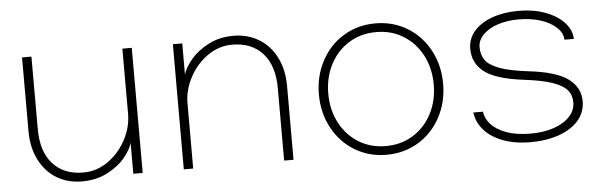

<svg xmlns="http://www.w3.org/2000/svg" viewBox="-42 -631 2692 856"><g transform="rotate(-5 1303.5 -203.0)"><path d="M76 -152V-483H118V-159Q118 -58 167.5 -3Q217 52 304 52Q364 52 414.5 16.5Q465 -19 495 -75.5Q525 -132 525 -191V-483H567V77H525V-62Q518 -33 488.5 3Q459 39 409 65Q359 91 295 91Q231 91 181.5 61Q132 31 104 -24.5Q76 -80 76 -152Z M751 -483H793V-344Q802 -375 832 -410.5Q862 -446 911 -471.5Q960 -497 1023 -497Q1086 -497 1136 -467Q1186 -437 1214 -381.5Q1242 -326 1242 -254V77H1200V-247Q1200 -348 1150.5 -403Q1101 -458 1014 -458Q954 -458 903.5 -422.5Q853 -387 823 -330.5Q793 -274 793 -215V77H751Z M1936 -203Q1936 -121 1900 -53.5Q1864 14 1800.5 52.5Q1737 91 1658 91Q1579 91 1515.5 52.5Q1452 14 1416 -53.5Q1380 -121 1380 -203Q1380 -285 1416 -352.5Q1452 -420 1515.5 -458.5Q1579 -497 1658 -497Q1737 -497 1800.5 -458.5Q1864 -420 1900 -352.5Q1936 -285 1936 -203ZM1422 -203Q1422 -131 1452 -73Q1482 -15 1535.5 18.5Q1589 52 1658 52Q1727 52 1780.5 18.5Q1834 -15 1864 -73Q1894 -131 1894 -203Q1894 -275 1864 -333Q1834 -391 1780.5 -424.5Q1727 -458 1658 -458Q1589 -458 1535.5 -424.5Q1482 -391 1452 -333Q1422 -275 1422 -203Z M2534 -351H2492Q2491 -381 2464.5 -406Q2438 -431 2394 -445Q2350 -459 2296 -459Q2244 -459 2202 -445Q2160 -431 2136 -406Q2112 -381 2112 -351Q2112 -317 2128.5 -293Q2145 -269 2190 -252Q2235 -235 2318 -225Q2442 -211 2495.5 -172Q2549 -133 2549 -71Q2549 -21 2517 15.5Q2485 52 2429 71.5Q2373 91 2304 91Q2230 91 2176.5 70Q2123 49 2093.5 14Q2064 -21 2059 -63H2102Q2105 -34 2128 -7.5Q2151 19 2196 36Q2241 53 2307 53Q2364 53 2409.5 37.5Q2455 22 2481 -6Q2507 -34 2507 -69Q2507 -102 2488 -124.5Q2469 -147 2423 -163Q2377 -179 2294 -189Q2172 -204 2121 -243Q2070 -282 2070 -347Q2070 -392 2099.5 -426Q2129 -460 2181 -478.5Q2233 -497 2299 -497Q2365 -497 2418 -477.5Q2471 -458 2502 -424.5Q2533 -391 2534 -351Z"/></g></svg>

Font: Gmarket Sans TTF Light
Style: Regular
Weight: 300
Designer: Creative Director : Sungho Lee; Art Director : Kiwoong Choi; Project Manager : Sori Yang, Jongwook Yoon; Font Designer :
Foundry: Sandoll Inc.
Version: Version 1.000;hotconv 1.0.109;makeotfexe 2.5.65596